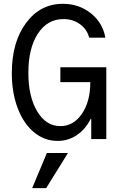

<svg xmlns="http://www.w3.org/2000/svg" viewBox="-20 -730 640 1008"><path d="M296.9 -298.8V-377H538.1V0H459V-106H456.1Q428.7 -51.3 383.5 -20.8Q338.4 9.8 282.2 9.8Q213.4 9.8 158.4 -35.6Q103.5 -81.1 72.8 -162.4Q42 -243.7 42 -346.2Q42 -508.3 116.5 -609.1Q190.9 -710 310.1 -710Q394.5 -710 457 -660.2Q519.5 -610.4 533.2 -532.2H448.2Q437 -576.2 399.9 -603Q362.8 -629.9 313 -629.9Q229 -629.9 179 -553.5Q128.9 -477.1 128.9 -348.1Q128.9 -222.7 175.3 -145.3Q221.7 -67.9 296.9 -67.9Q365.7 -67.9 409.9 -132.3Q454.1 -196.8 454.1 -298.8ZM336.9 73.2 222.2 257.8H148.9L226.1 73.2Z"/></svg>

Font: CommitMono
Style: Regular
Weight: 400
Monospace: yes
Designer: Eigil Nikolajsen
Foundry: Eigil Nikolajsen
Version: Version 1.143